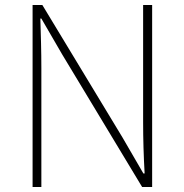

<svg xmlns="http://www.w3.org/2000/svg" viewBox="-20 -746 736 766"><path d="M110 0H145V-473C145 -542 143 -604 141 -672H145L228 -529L547 0H587V-726H551V-259C551 -191 553 -124 557 -54H552L469 -197L149 -726H110Z"/></svg>

Font: Source Han Sans JP ExtraLight
Style: Regular
Weight: 250
Designer: Ryoko NISHIZUKA 西塚涼子 (kana, bopomofo & ideographs); Paul D. Hunt (Latin, Greek & Cyrillic); Sandoll Communications 산돌커뮤니
Foundry: Adobe
Version: Version 2.001;hotconv 1.0.107;makeotfexe 2.5.65593